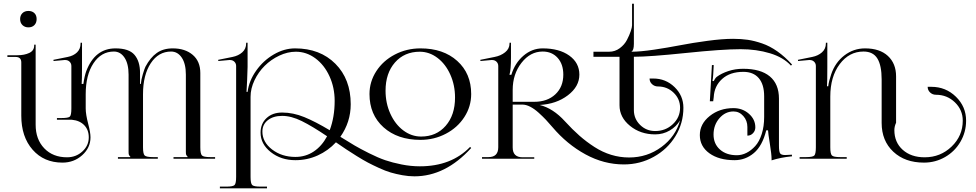

<svg xmlns="http://www.w3.org/2000/svg" viewBox="-20 -859 5283 1039"><path d="M133.8 -799.8Q153.8 -799.8 166 -788.1Q178.2 -776.4 178.2 -755.9Q178.2 -735.8 166.3 -723.4Q154.3 -710.9 133.8 -710.9Q114.3 -710.9 101.6 -723.1Q88.9 -735.4 88.9 -755.9Q88.9 -775.4 101.1 -787.6Q113.3 -799.8 133.8 -799.8ZM443.8 -272Q443.8 -239.7 457.5 -188Q469.7 -142.1 469.7 -115.7Q469.7 -59.6 425 -19.3Q380.4 21 317.9 21Q217.8 21 156.5 -48.8Q95.2 -118.7 95.2 -232.9V-521Q95.2 -550.8 64.9 -550.8H20V-560.1H75.2Q111.8 -560.1 138.4 -572.5Q165 -585 165 -612.8V-617.2H172.9V-532.2V-184.1Q172.9 -105 219.5 -56.4Q266.1 -7.8 342.8 -7.8Q391.6 -7.8 426 -39.6Q460.4 -71.3 460.4 -115.7Q460.4 -156.2 435.8 -181.6Q411.1 -207 369.1 -210.9H288.1V-220.2H313Q349.6 -220.2 357.9 -228Q366.2 -235.8 366.2 -272V-502Q366.2 -515.6 356.9 -524.9Q347.7 -534.2 333 -534.2H329.1L270 -528.8L269 -535.2L346.2 -550.8Q377.9 -557.1 397 -575.7Q416 -594.2 416 -624V-627.9H423.8V-497.1Q423.8 -424.3 421.9 -404.8H431.2Q437 -446.8 446.8 -474.1Q493.7 -597.2 605 -597.2Q678.2 -597.2 708 -562Q737.8 -526.9 737.8 -464.8V-404.8H742.2Q743.7 -426.8 752.9 -457.5Q762.2 -488.3 767.1 -498Q793 -546.9 827.9 -572Q862.8 -597.2 915 -597.2Q981.4 -597.2 1022.7 -562.3Q1064 -527.3 1064 -463.9V-62Q1064 -26.4 1073 -17.6Q1082 -8.8 1118.2 -8.8H1144V0H918.9V-8.8H995.1V-11.2Q989.3 -17.1 987.5 -21.5Q985.8 -25.9 985.8 -37.1V-455.1Q985.8 -514.2 963.6 -547.1Q941.4 -580.1 905.8 -580.1Q837.4 -580.1 795.7 -516.6Q753.9 -453.1 753.9 -349.1V-62Q753.9 -26.4 762.9 -17.6Q772 -8.8 808.1 -8.8H834V0H618.2V-8.8H685.1V-11.2Q679.2 -17.1 677.5 -21.5Q675.8 -25.9 675.8 -37.1V-455.1Q675.8 -514.2 653.8 -547.1Q631.8 -580.1 596.2 -580.1Q527.8 -580.1 485.8 -516.6Q443.8 -453.1 443.8 -349.1Z M1257.8 -502Q1257.8 -515.6 1248.5 -524.9Q1239.3 -534.2 1224.6 -534.2H1220.7L1161.6 -528.8L1160.6 -535.2L1237.8 -550.8Q1270 -557.1 1291 -575.9Q1312 -594.7 1312 -624V-627.9H1319.8V-497.1Q1319.8 -485.4 1317.4 -427Q1314.9 -368.7 1314 -361.8H1319.8Q1327.6 -421.9 1366 -476.3Q1404.3 -530.8 1460.9 -564Q1517.6 -597.2 1576.7 -597.2Q1711.9 -597.2 1794.9 -513.9Q1877.9 -430.7 1877.9 -294.9Q1877.9 -198.2 1821.8 -118.7Q1869.6 -88.9 1899.2 -71.5Q1928.7 -54.2 1977.3 -29.8Q2025.9 -5.4 2064.5 7.8Q2103 21 2153.1 31Q2203.1 41 2252 41Q2422.4 41 2523.9 -64L2529.8 -58.1Q2390.6 95.2 2222.7 95.2Q2190.9 95.2 2157.2 89.1Q2123.5 83 2094.5 74.5Q2065.4 65.9 2031 50Q1996.6 34.2 1971.4 21Q1946.3 7.8 1910.9 -14.2Q1875.5 -36.1 1854.2 -50.5Q1833 -64.9 1797.9 -88.9Q1755.9 -43.5 1699.2 -17.8Q1642.6 7.8 1578.6 7.8Q1500.5 7.8 1445.3 -35.9Q1390.1 -79.6 1390.1 -141.1Q1390.1 -189.9 1422.4 -220Q1454.6 -250 1506.8 -250Q1566.4 -250 1626.7 -225.3Q1687 -200.7 1764.2 -154.3Q1791 -225.1 1791 -313Q1791 -385.3 1762.9 -446.5Q1734.9 -507.8 1686.5 -543.5Q1638.2 -579.1 1581.1 -579.1Q1536.1 -579.1 1491.2 -557.9Q1446.3 -536.6 1412.4 -502.9Q1378.4 -469.2 1357.2 -424.6Q1335.9 -379.9 1335.9 -335V98.1Q1335.9 133.8 1344.7 142.3Q1353.5 150.9 1389.6 150.9H1424.8V160.2H1169.9V150.9H1205.1Q1240.7 150.9 1249.3 142.3Q1257.8 133.8 1257.8 98.1ZM1399.9 -147Q1399.9 -90.3 1452.4 -50Q1504.9 -9.8 1578.6 -9.8Q1633.8 -9.8 1677.7 -39.1Q1721.7 -68.4 1750 -121.6Q1669.9 -175.8 1613 -203.9Q1556.2 -231.9 1506.8 -231.9Q1459 -231.9 1429.4 -208.7Q1399.9 -185.5 1399.9 -147Z M2255.4 -102.1Q2131.3 -102.1 2055.4 -170.2Q1979.5 -238.3 1979.5 -350.1Q1979.5 -417 2016.4 -473.9Q2053.2 -530.8 2116.9 -564Q2180.7 -597.2 2255.4 -597.2Q2378.9 -597.2 2454.3 -529.3Q2529.8 -461.4 2529.8 -350.1Q2529.8 -282.7 2492.9 -225.6Q2456.1 -168.5 2392.8 -135.3Q2329.6 -102.1 2255.4 -102.1ZM2258.8 -120.1Q2341.3 -120.1 2391.8 -178.2Q2442.4 -236.3 2442.4 -331.1Q2442.4 -398.4 2416.7 -455.6Q2391.1 -512.7 2347.2 -545.9Q2303.2 -579.1 2251.5 -579.1Q2168.5 -579.1 2117.4 -521Q2066.4 -462.9 2066.4 -368.2Q2066.4 -300.8 2092.3 -243.7Q2118.2 -186.5 2162.4 -153.3Q2206.5 -120.1 2258.8 -120.1Z M4115.2 -337.9Q4115.2 -401.9 4086.2 -436Q4057.1 -470.2 4002.4 -470.2Q3930.2 -470.2 3887.7 -431.6Q3845.2 -393.1 3842.3 -333L3839.4 -311H3821.3L3832.5 -506.8H3842.3L3839.4 -454.1Q3837.9 -429.7 3835.4 -421.9L3842.3 -419.9Q3843.3 -423.3 3848.6 -431.4Q3854 -439.5 3858.4 -442.9Q3883.8 -461.9 3921.4 -474.4Q3959 -486.8 4001.5 -486.8Q4096.2 -486.8 4145.8 -445.6Q4195.3 -404.3 4195.3 -325.2V-70.8Q4195.3 -39.6 4201.2 -29.8Q4207 -20 4228.5 -20Q4231.4 -20 4237.8 -20.5Q4244.1 -21 4248.5 -21L4265.1 -22L4266.1 -13.2Q4203.1 -6.8 4155.3 8.8V1Q4155.3 -23.4 4146 -81.1Q4136.7 -138.7 4136.2 -153.8H4126.5Q4105.5 -69.3 4059.6 -30.8Q4013.7 7.8 3955.1 7.8Q3870.6 7.8 3818.8 -29.5Q3767.1 -66.9 3767.1 -127.9Q3767.1 -188.5 3820.6 -231.2Q3874 -273.9 3949.2 -273.9Q3998 -273.9 4032.7 -243.4Q4067.4 -212.9 4067.4 -169.9Q4067.4 -151.4 4054.9 -138.2Q4042.5 -125 4024.4 -125V-171.9Q4024.4 -206.5 4002.4 -231.2Q3980.5 -255.9 3949.2 -255.9Q3904.8 -255.9 3873 -219.2Q3841.3 -182.6 3841.3 -130.9Q3841.3 -80.6 3876 -49.8Q3910.6 -19 3967.3 -19Q3994.1 -19 4019.5 -31.7Q4044.9 -44.4 4066.9 -68.6Q4088.9 -92.8 4102.1 -133.8Q4115.2 -174.8 4115.2 -226.1ZM2676.3 -62V-502Q2676.3 -515.6 2667 -524.9Q2657.7 -534.2 2643.1 -534.2H2639.2L2580.1 -528.8L2579.1 -535.2L2656.2 -550.8Q2689.9 -557.1 2713.6 -576.2Q2737.3 -595.2 2737.3 -624V-627.9H2745.1V-547.9Q2745.1 -481.4 2737.3 -456.1V-454.1H2747.1Q2766.1 -517.6 2812.5 -557.4Q2858.9 -597.2 2916.5 -597.2Q3006.3 -597.2 3060.8 -558.1Q3115.2 -519 3115.2 -455.1Q3115.2 -390.6 3053 -343.3Q2990.7 -295.9 2900.4 -291Q2973.1 -272.9 3037.1 -202.6Q3078.1 -157.7 3116 -124.5Q3153.8 -91.3 3197 -63.5Q3240.2 -35.6 3287.4 -21.2Q3334.5 -6.8 3384.3 -6.8Q3482.4 -6.8 3559.3 -63.5Q3636.2 -120.1 3660.2 -208Q3640.1 -173.8 3604.2 -152.8Q3568.4 -131.8 3525.4 -131.8Q3445.8 -131.8 3389.2 -178Q3332.5 -224.1 3332.5 -289.1V-551.8H3191.4V-579.1H3276.4Q3308.1 -579.1 3333.7 -598.1Q3359.4 -617.2 3372.8 -643.1Q3386.2 -668.9 3393.3 -690.4Q3400.4 -711.9 3400.4 -722.2V-838.9H3410.2V-622.1Q3410.2 -586.4 3397.5 -580.1V-579.1Q3444.3 -579.1 3518.6 -590.1Q3592.8 -601.1 3659.7 -614Q3726.6 -627 3807.6 -637.9Q3888.7 -648.9 3947.3 -648.9Q3990.2 -648.9 4026.6 -643.6Q4063 -638.2 4104.2 -624Q4145.5 -609.9 4186.5 -581.1Q4227.5 -552.2 4266.1 -509.8L4260.3 -503.9Q4219.2 -548.8 4146.5 -570.8Q4073.7 -592.8 3987.3 -592.8Q3889.2 -592.8 3691.7 -572.3Q3494.1 -551.8 3410.2 -551.8V-263.2Q3410.2 -216.3 3443.8 -183.1Q3477.5 -149.9 3525.4 -149.9Q3581.5 -149.9 3620.8 -186.8Q3660.2 -223.6 3660.2 -275.9Q3660.2 -323.7 3625.2 -357.4Q3590.3 -391.1 3540.5 -391.1Q3522 -391.1 3508.5 -403.6Q3495.1 -416 3495.1 -434.1H3515.1Q3582.5 -434.1 3630.4 -387.7Q3678.2 -341.3 3678.2 -275.9Q3678.2 -192.4 3635 -121.8Q3591.8 -51.3 3517.6 -10.3Q3443.4 30.8 3356 30.8Q3248 30.8 3148.2 -23.7Q3048.3 -78.1 2969.2 -171.4Q2949.7 -194.3 2933.8 -211.2Q2918 -228 2894.8 -249Q2871.6 -270 2849.1 -281.5Q2826.7 -293 2807.1 -293H2754.4V-61Q2754.4 -7.8 2808.1 -7.8H2871.1V0H2588.4V-8.8H2623.5Q2676.3 -8.8 2676.3 -62ZM2754.4 -308.1H2871.1Q2941.9 -308.1 2985.1 -348.4Q3028.3 -388.7 3028.3 -455.1Q3028.3 -511.7 2997.6 -545.9Q2966.8 -580.1 2916.5 -580.1Q2849.6 -580.1 2802 -519Q2754.4 -458 2754.4 -372.1Z M4307.1 0V-8.8H4342.3Q4377.9 -8.8 4386.5 -17.3Q4395 -25.9 4395 -62V-502Q4395 -515.6 4385.7 -524.9Q4376.5 -534.2 4361.8 -534.2H4357.9L4298.8 -528.8L4297.9 -535.2L4375 -550.8Q4407.2 -557.1 4428.2 -575.9Q4449.2 -594.7 4449.2 -624V-627.9H4457V-497.1Q4457 -409.7 4455.1 -392.1H4461.9Q4464.8 -418.5 4478 -457Q4499.5 -521 4549.3 -559.1Q4599.1 -597.2 4661.1 -597.2Q4740.7 -597.2 4784.9 -556.2Q4829.1 -515.1 4829.1 -445.8V-194.8Q4819.8 -174.3 4819.8 -154.8Q4819.8 -88.9 4865 -48.3Q4910.2 -7.8 4983.9 -7.8Q5069.3 -7.8 5129.6 -65.9Q5189.9 -124 5189.9 -206.1Q5189.9 -264.2 5147.5 -305.2Q5105 -346.2 5044.9 -346.2Q5026.4 -346.2 5013.2 -358.6Q5000 -371.1 5000 -389.2H5020Q5098.1 -389.2 5153.1 -335.4Q5208 -281.7 5208 -206.1Q5208 -144.5 5177.5 -92Q5147 -39.6 5094.5 -9.3Q5042 21 4980 21Q4877 21 4814 -38.1Q4751 -97.2 4751 -193.8V-429.2Q4751 -504.9 4727.8 -542.5Q4704.6 -580.1 4652.8 -580.1Q4575.2 -580.1 4524.2 -512.2Q4473.1 -444.3 4473.1 -335.9V-62Q4473.1 -26.4 4481.9 -17.6Q4490.7 -8.8 4526.9 -8.8H4562V0Z"/></svg>

Font: FoglihtenNo07calt
Style: Regular
Weight: 500
Designer: gluk (gluksza@wp.pl)
Foundry: gluk (gluksza@wp.pl)
Version: Version 0.844